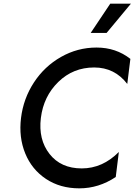

<svg xmlns="http://www.w3.org/2000/svg" viewBox="-20 -1020 736 1050"><path d="M476 -840 583 -1000H696L563 -840ZM414 10Q309 10 231.5 -41.5Q154 -93 118 -181Q82 -269 95 -375Q108 -481 165.5 -569Q223 -657 313.5 -708.5Q404 -760 508 -760Q614 -760 693 -698L676 -561Q607 -651 495 -651Q380 -651 299 -572Q218 -493 203.5 -375Q189 -257 251 -178Q313 -99 427 -99Q541 -99 630 -189L613 -52Q520 10 414 10Z"/></svg>

Font: Orkney Medium
Style: MediumItalic
Weight: 500
Designer: Samuel Oakes and Alfredo Marco Pradil
Foundry: Alfredo Marco Pradil
Version: 1.0; ttfautohint (v1.5)